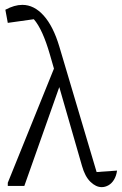

<svg xmlns="http://www.w3.org/2000/svg" viewBox="-20 -764 501 789"><path d="M237 -444 80 0H12V-13L211 -505ZM377 -57 461 -63Q458 -41 448.5 -25.5Q439 -10 425.5 -2.5Q412 5 398 5Q374 5 351.5 -17Q329 -39 317 -82L185 -540Q155 -644 119 -685L12 -670L2 -724Q21 -734 38 -739Q55 -744 72 -744Q120 -744 159.5 -700Q199 -656 224 -572Z"/></svg>

Font: Piazzolla 24pt Light
Style: Regular
Weight: 300
Designer: Juan Pablo del Peral
Foundry: Huerta Tipografica
Version: Version 2.005